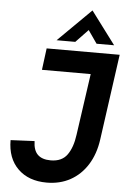

<svg xmlns="http://www.w3.org/2000/svg" viewBox="-61 -964 680 1024"><g transform="rotate(5 278.5 -452.0)"><path d="M228 16Q131 16 74 -40Q17 -96 17 -193L145 -199Q146 -150 169.5 -127Q193 -104 239 -104Q299 -104 327.5 -144Q356 -184 365 -252L412 -581H151L166 -697H557L493 -238Q482 -159 446 -102Q410 -45 354.5 -14.5Q299 16 228 16ZM215 -745 392 -920 523 -745H429L381 -814L315 -745Z"/></g></svg>

Font: Hanken Grotesk
Style: Bold Italic
Weight: 700
Italic angle: -8°
Designer: Alfredo Marco Pradil
Foundry: Hanken Design Co.
Version: Version 3.013